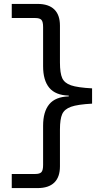

<svg xmlns="http://www.w3.org/2000/svg" viewBox="-20 -736 505 980"><path d="M40 -644H160Q183 -644 191.5 -634.5Q200 -625 200 -598V-398Q200 -326 231.5 -288Q263 -250 331 -248V-244Q263 -242 231.5 -204Q200 -166 200 -94V106Q200 133 191.5 142.5Q183 152 160 152H40V224H172Q228 224 257 196Q286 168 286 113V-75Q286 -128 297.5 -153.5Q309 -179 342.5 -191Q376 -203 450 -207V-285Q376 -289 342.5 -300.5Q309 -312 297.5 -337.5Q286 -363 286 -417V-605Q286 -660 257 -688Q228 -716 172 -716H40Z"/></svg>

Font: Rhodium Libre
Style: Regular
Weight: 400
Designer: James Puckett
Foundry: Dunwich Type Founders
Version: Version 1.001; ttfautohint (v1.3)